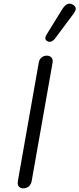

<svg xmlns="http://www.w3.org/2000/svg" viewBox="-20 -1012 431 1042"><path d="M76 -19Q76 -26 77 -30L190 -670Q193 -689 205 -699.5Q217 -710 234 -710Q248 -710 257 -702Q266 -694 266 -680Q266 -674 265 -670L152 -30Q149 -12 137 -1Q125 10 107 10Q93 10 84.5 2.5Q76 -5 76 -19ZM226 -805Q226 -814 232 -823L319 -964Q337 -992 357 -992Q367 -992 375 -987Q391 -978 391 -964Q391 -955 381 -940L278 -802Q264 -785 249 -785Q243 -785 238 -788Q226 -794 226 -805Z"/></svg>

Font: Kodchasan
Style: Italic
Weight: 400
Italic angle: -10°
Version: Version 1.000; ttfautohint (v1.6)